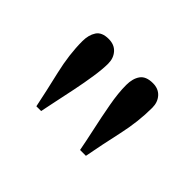

<svg xmlns="http://www.w3.org/2000/svg" viewBox="-65 -733 499 499"><g transform="rotate(45 184.5 -483.5)"><path d="M309.6 -565.4Q309.6 -514.2 297.4 -459.5Q285.2 -404.8 275.9 -355H254.4Q249.5 -381.3 241.5 -418Q233.4 -454.6 226.6 -492.2Q219.7 -529.8 219.7 -559.1Q219.7 -583 230 -597.4Q240.2 -611.8 265.6 -611.8Q286.1 -611.8 297.9 -598.6Q309.6 -585.4 309.6 -565.4ZM147.5 -565.4Q147.5 -545.4 143.1 -516.1Q138.7 -486.8 132.3 -455.6Q126 -424.3 120.1 -397.5Q114.3 -370.6 111.3 -355H93.8Q84.5 -400.4 71.5 -455.6Q58.6 -510.7 58.6 -559.1Q58.6 -582 68.4 -596.9Q78.1 -611.8 103 -611.8Q124 -611.8 135.7 -598.6Q147.5 -585.4 147.5 -565.4Z"/></g></svg>

Font: Rohingya Solluk
Style: Regular
Weight: 400
Designer: SIL International
Foundry: SIL International
Version: Version 1.001